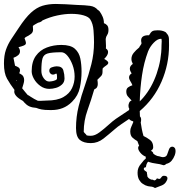

<svg xmlns="http://www.w3.org/2000/svg" viewBox="-33 -702 907 970"><path d="M787 131Q776 127 756 124.5Q736 122 719.5 116.5Q703 111 703 99Q703 92 704 90Q687 83 676 69.5Q665 56 665 46Q665 37 670 35L661 11Q647 3 636 -7Q625 -17 625 -39Q625 -51 630.5 -62Q636 -73 640 -84V-89Q632 -91 627 -94Q622 -97 619 -101Q600 -88 580.5 -75Q561 -62 543 -46Q519 -25 490 -2Q461 21 426 21Q390 21 370.5 5Q351 -11 351 -55Q351 -112 364.5 -166Q378 -220 396.5 -272Q415 -324 428.5 -377.5Q442 -431 442 -488Q442 -514 439.5 -548Q437 -582 423 -604Q415 -617 389 -624.5Q363 -632 327 -632Q295 -632 257 -624Q219 -616 182 -599Q177 -593 169 -590L159 -587Q152 -583 145.5 -579.5Q139 -576 133 -571Q133 -565 133.5 -560.5Q134 -556 134 -551Q134 -544 130 -537.5Q126 -531 111 -522Q107 -520 100.5 -516.5Q94 -513 91 -509Q94 -500 96 -494.5Q98 -489 98 -484Q98 -479 93.5 -475.5Q89 -472 76 -468L62 -464H60Q68 -453 68 -443Q68 -431 58.5 -423Q49 -415 35 -410Q37 -400 39 -390Q41 -380 43 -370Q54 -366 61 -361Q68 -356 68 -346Q68 -339 64 -332L68 -330Q80 -324 84.5 -316Q89 -308 89 -298Q89 -288 85.5 -277.5Q82 -267 79 -256Q86 -247 93 -238.5Q100 -230 107 -222Q110 -221 113.5 -219Q117 -217 119 -215Q142 -200 158 -193Q169 -192 180.5 -193Q192 -194 203 -194Q256 -194 287 -211.5Q318 -229 331 -257Q344 -285 344 -315Q344 -346 333.5 -374Q323 -402 308 -420Q293 -438 277 -438Q229 -438 208 -432Q187 -426 181.5 -406Q176 -386 176 -344Q176 -323 188 -306.5Q200 -290 216 -290Q220 -290 229 -291.5Q238 -293 246.5 -296.5Q255 -300 255 -306Q255 -312 255 -317.5Q255 -323 253 -330Q250 -330 247 -329Q244 -328 241 -326Q230 -323 223 -329.5Q216 -336 216 -345Q216 -358 229 -362Q235 -364 241 -365.5Q247 -367 253 -367Q281 -367 287 -346.5Q293 -326 293 -306Q293 -287 280 -275Q267 -263 249.5 -258Q232 -253 216 -253Q191 -253 170.5 -268Q150 -283 138.5 -303.5Q127 -324 127 -342Q127 -390 148 -419.5Q169 -449 203.5 -462Q238 -475 277 -475Q324 -475 345.5 -455.5Q367 -436 373 -405.5Q379 -375 379 -340Q379 -300 370.5 -259.5Q362 -219 332 -189L329 -186Q289 -146 227 -146H220Q192 -146 177 -149Q162 -152 150 -157Q131 -158 115.5 -164.5Q100 -171 83 -192Q58 -206 48.5 -217.5Q39 -229 39 -239Q39 -245 40 -248Q18 -277 2.5 -304.5Q-13 -332 -13 -381Q-13 -422 -3 -450.5Q7 -479 24 -504.5Q41 -530 61 -560Q95 -612 123.5 -638Q152 -664 182 -673Q212 -682 249 -682Q272 -682 298.5 -680.5Q325 -679 357 -677Q397 -676 422 -672.5Q447 -669 461 -652Q464 -651 470 -645Q480 -631 486 -616.5Q492 -602 492 -585Q501 -582 508 -574.5Q515 -567 515 -551Q515 -535 508.5 -525.5Q502 -516 501 -505Q501 -491 502 -480.5Q503 -470 502 -457Q513 -450 513 -439Q513 -430 507.5 -421.5Q502 -413 496 -407Q494 -407 494 -404Q514 -393 514 -385Q514 -378 504 -371.5Q494 -365 486 -357Q485 -353 485 -348.5Q485 -344 485 -339Q485 -324 476 -316Q467 -308 459 -299Q460 -293 460.5 -287.5Q461 -282 461 -277Q461 -269 457.5 -262Q454 -255 443 -250Q428 -198 409 -145Q390 -92 390 -36Q393 -31 397.5 -27Q402 -23 405 -18Q409 -17 414 -16.5Q419 -16 426 -16Q446 -16 469 -33Q492 -50 514.5 -70.5Q537 -91 553 -102L619 -146V-147L620 -153Q616 -158 616 -168Q616 -176 620 -184Q624 -192 632 -194L631 -195Q621 -206 613 -215Q605 -224 605 -240Q605 -254 614 -260.5Q623 -267 635 -271H636Q632 -282 625.5 -292Q619 -302 619 -311Q619 -323 632 -331Q628 -337 625.5 -343Q623 -349 623 -355Q623 -369 638 -379Q631 -392 631 -404Q631 -421 642.5 -435Q654 -449 670 -462Q672 -467 677 -473.5Q682 -480 682 -484Q681 -488 680.5 -491.5Q680 -495 680 -498Q680 -524 717 -524H720Q729 -540 737 -544.5Q745 -549 764 -549Q775 -549 784.5 -547Q794 -545 803 -540Q806 -538 810 -532Q820 -522 820.5 -506Q821 -490 821 -473Q821 -377 783 -289.5Q745 -202 673 -141Q673 -135 673.5 -128.5Q674 -122 674 -114Q680 -108 680 -98Q680 -94 679.5 -90.5Q679 -87 678 -83Q680 -67 683.5 -49.5Q687 -32 692 -15Q709 -7 725 5Q741 17 741 42Q741 53 729 60Q741 65 742 75Q747 79 752 81.5Q757 84 762 86Q770 87 783 91Q785 91 786.5 91.5Q788 92 789 92Q807 92 811.5 78.5Q816 65 821 52Q826 39 838 39Q844 39 849 44.5Q854 50 854 61Q854 71 850 82Q844 98 834 110Q824 122 807 126Q803 130 798 132Q793 134 787 131ZM673 -190Q678 -195 682.5 -199.5Q687 -204 691 -209Q734 -259 758.5 -330Q783 -401 783 -473Q783 -478 783.5 -483.5Q784 -489 784 -494Q784 -502 783 -505Q783 -505 782.5 -505.5Q782 -506 780 -506Q763 -506 744 -486.5Q725 -467 715 -442Q694 -386 684.5 -322Q675 -258 673 -190ZM52 -292Q52 -295 51 -297L48 -298ZM750 248Q740 241 727.5 240.5Q715 240 701 234Q697 232 687.5 226Q678 220 670 206.5Q662 193 662 170Q662 145 679 126Q684 121 688 115Q692 109 699 103Q704 99 710.5 95.5Q717 92 722 92Q744 92 744 101Q744 103 733 105.5Q722 108 719 110Q715 114 710.5 121Q706 128 704 143Q695 143 693.5 150Q692 157 706 165Q710 167 709.5 172.5Q709 178 711 181V185Q711 192 718 198Q725 204 734 206Q736 206 737 205.5Q738 205 739 206Q751 215 760 199Q768 202 772 202Q777 202 782 194Q787 186 795 186Q813 186 813 199Q813 206 807 215Q800 228 785 234.5Q770 241 750 248Z"/></svg>

Font: Are You Serious
Style: Regular
Weight: 400
Designer: Robert E. Leuschke
Foundry: Robert E. Leuschke
Version: Version 1.100